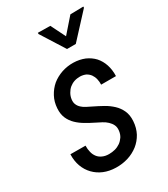

<svg xmlns="http://www.w3.org/2000/svg" viewBox="-188 -839 822 937"><g transform="rotate(-30 223.5 -370.5)"><path d="M363.8 -749.5 292 -667.5 251 -750 181.2 -751V-744.1L265.1 -611.3H314.5L437.5 -744.6V-751ZM285.2 -139.2C283.7 -126.5 279.8 -115.7 273.9 -106.4C267.6 -97.2 260.3 -89.4 251.5 -83C242.2 -76.7 232.4 -71.8 221.2 -68.8C210 -65.9 198.7 -64.5 187 -64.5C172.9 -64.5 160.6 -66.9 150.4 -71.8C140.1 -76.2 131.3 -83 125 -91.3C118.7 -99.6 113.8 -109.4 111.3 -120.6C108.4 -131.8 106.9 -144.5 107.4 -157.7L22.5 -158.2C21.5 -133.3 24.9 -110.8 32.2 -90.8C39.6 -70.3 50.8 -52.7 64.9 -38.1C79.1 -23.4 96.2 -11.7 116.2 -3.4C136.2 4.9 158.7 9.3 183.1 9.8C207 10.3 230 7.3 252 0.5C273.9 -6.3 293 -16.6 310.1 -29.8C326.7 -43 340.3 -59.1 351.1 -78.6C361.3 -98.1 367.7 -120.6 369.1 -145.5C370.6 -168 367.2 -187.5 359.9 -203.6C352.5 -219.7 342.3 -234.4 329.1 -246.6C315.9 -258.8 301.3 -270 284.2 -279.3C267.1 -288.6 250 -297.9 232.4 -306.2C223.1 -310.5 214.4 -314.9 205.1 -319.8C195.8 -324.2 188 -329.6 181.2 -335.9C173.8 -342.3 168.5 -349.6 165 -357.9C161.1 -366.2 160.2 -376 161.6 -387.2C163.1 -398.9 167 -409.7 172.4 -418.9C177.7 -428.2 184.1 -436.5 192.4 -443.4C200.2 -449.7 209.5 -455.1 219.7 -458.5C230 -461.9 241.2 -463.4 252.9 -463.4C265.1 -462.9 275.9 -460.4 285.2 -456.1C293.9 -451.2 301.3 -444.8 307.1 -437C312.5 -429.2 316.9 -419.9 319.3 -409.7C321.8 -399.4 322.8 -388.7 322.3 -377.4H405.8C406.7 -400.4 403.8 -421.9 397.5 -441.4C391.1 -460.9 381.3 -478 368.7 -492.2C355.5 -506.3 339.8 -517.1 321.3 -525.4C302.2 -533.2 281.2 -537.6 257.8 -538.1C234.9 -538.6 213.4 -535.2 192.4 -528.3C171.4 -521 152.3 -510.7 136.2 -497.6C120.1 -483.9 106.9 -467.3 96.7 -448.2C86.4 -429.2 80.6 -407.7 79.1 -384.3C77.6 -362.8 80.6 -344.2 87.4 -328.6C94.2 -313 104 -299.3 116.2 -287.6C128.4 -275.9 142.1 -265.6 158.2 -256.3C173.8 -247.1 189.9 -238.3 207 -230C216.3 -225.6 225.6 -220.7 235.8 -215.3C246.1 -210 254.9 -203.6 262.7 -196.3C270.5 -189 276.9 -180.7 281.2 -171.4C285.6 -162.1 286.6 -151.4 285.2 -139.2Z"/></g></svg>

Font: Roboto Condensed
Style: Italic
Weight: 400
Designer: Google
Version: Version 1.000;PS 001.000;hotconv 1.0.88;makeotf.lib2.5.64775